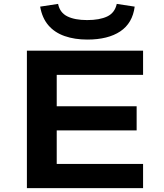

<svg xmlns="http://www.w3.org/2000/svg" viewBox="-20 -965 840 985"><path d="M118 0V-705H714V-581H271V-420H681V-296H271V-124H714V0ZM428 -762Q363 -762 311.5 -780Q260 -798 228 -835.5Q196 -873 186 -931L278 -945Q287 -900 325.5 -881Q364 -862 427 -862Q491 -862 530 -880.5Q569 -899 579 -945L671 -931Q660 -846 597 -804Q534 -762 428 -762Z"/></svg>

Font: Nunito Sans 7pt Expanded
Style: Bold
Weight: 700
Width: 7
Designer: Vernon Adams
Foundry: Vernon Adams
Version: Version 3.101;gftools[0.9.27]